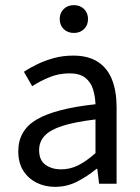

<svg xmlns="http://www.w3.org/2000/svg" viewBox="-20 -714 544 746"><path d="M194 12Q154 12 121.5 -4.5Q89 -21 70 -51.5Q51 -82 51 -126Q51 -208 123 -250Q195 -292 351 -309Q350 -339 341.5 -367Q333 -395 311 -412Q289 -429 250 -429Q208 -429 171 -413.5Q134 -398 105 -379L73 -435Q95 -450 125 -464.5Q155 -479 190 -488.5Q225 -498 264 -498Q323 -498 360.5 -473.5Q398 -449 415.5 -404Q433 -359 433 -298V0H365L358 -58H355Q320 -29 280 -8.5Q240 12 194 12ZM217 -56Q253 -56 284.5 -72Q316 -88 351 -119V-250Q269 -240 221.5 -224.5Q174 -209 153 -186Q132 -163 132 -131Q132 -91 157 -73.5Q182 -56 217 -56ZM267 -586Q243 -586 227.5 -601Q212 -616 212 -640Q212 -664 227.5 -679Q243 -694 267 -694Q291 -694 306.5 -679Q322 -664 322 -640Q322 -616 306.5 -601Q291 -586 267 -586Z"/></svg>

Font: Source Sans 3
Style: Regular
Weight: 400
Designer: Paul D. Hunt
Foundry: Adobe
Version: Version 3.046;hotconv 1.0.118;makeotfexe 2.5.65603